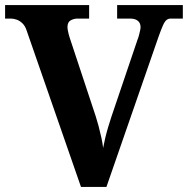

<svg xmlns="http://www.w3.org/2000/svg" viewBox="-20 -734 738 754"><path d="M85 -613Q79 -632 68 -642.5Q57 -653 45 -657Q33 -661 23 -661H0V-714H330V-661H284Q270 -661 257.5 -654Q245 -647 245 -628Q245 -622 246.5 -614Q248 -606 250 -598.5Q252 -591 254 -585L356 -277Q361 -262 367 -239.5Q373 -217 378 -194Q383 -171 385 -153Q388 -170 393 -191Q398 -212 404.5 -234Q411 -256 417 -274L520 -578Q523 -585 525.5 -594.5Q528 -604 530 -613Q532 -622 532 -627Q532 -644 521 -652.5Q510 -661 492 -661H440V-714H698V-661H650Q641 -661 634 -655.5Q627 -650 620 -634.5Q613 -619 602 -588L398 0H298Z"/></svg>

Font: Noto Serif Tamil
Style: Regular
Weight: 400
Designer: Indian Type Foundry, Tom Grace, and the Monotype Design Team
Foundry: Monotype Imaging Inc.
Version: Version 2.003